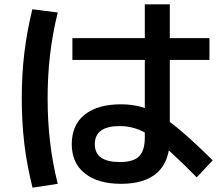

<svg xmlns="http://www.w3.org/2000/svg" viewBox="-20 -816 1040 891"><path d="M542 37Q434 37 373.5 -11.5Q313 -60 313 -147Q313 -236 373 -284Q433 -332 542 -332Q589 -332 633 -320.5Q677 -309 724 -280Q771 -251 829.5 -200.5Q888 -150 967 -72L893 7Q822 -65 770.5 -111.5Q719 -158 680 -184Q641 -210 606.5 -220.5Q572 -231 536 -231Q420 -231 420 -147Q420 -64 536 -64Q599 -64 625.5 -90.5Q652 -117 652 -178V-796H768V-173Q768 -68 710.5 -15.5Q653 37 542 37ZM316 -538V-639H952V-538ZM131 55Q105 -48 93 -148Q81 -248 81 -360Q81 -471 93 -570.5Q105 -670 130 -773L248 -758Q224 -661 212.5 -563.5Q201 -466 201 -360Q201 -254 212.5 -156Q224 -58 248 37Z"/></svg>

Font: M PLUS 1 Thin SemiBold
Style: Regular
Weight: 600
Version: Version 1.001